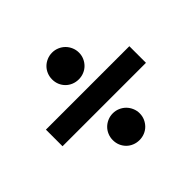

<svg xmlns="http://www.w3.org/2000/svg" viewBox="-126 -692 750 750"><g transform="rotate(-45 249.0 -316.5)"><path d="M18.1 -362.3H479V-270.5H18.1ZM173.8 -483.9Q173.8 -499 179.4 -512.7Q185.1 -526.4 195.1 -536.4Q205.1 -546.4 218.8 -552.2Q232.4 -558.1 248 -558.1Q263.2 -558.1 276.9 -552.2Q290.5 -546.4 300.5 -536.4Q310.5 -526.4 316.4 -512.7Q322.3 -499 322.3 -483.9Q322.3 -468.3 316.4 -454.8Q310.5 -441.4 300.5 -431.4Q290.5 -421.4 276.9 -415.8Q263.2 -410.2 248 -410.2Q232.4 -410.2 218.8 -415.8Q205.1 -421.4 195.1 -431.4Q185.1 -441.4 179.4 -454.8Q173.8 -468.3 173.8 -483.9ZM173.8 -148.4Q173.8 -163.6 179.4 -177.2Q185.1 -190.9 195.1 -200.9Q205.1 -210.9 218.8 -216.8Q232.4 -222.7 248 -222.7Q263.2 -222.7 276.9 -216.8Q290.5 -210.9 300.5 -200.9Q310.5 -190.9 316.4 -177.2Q322.3 -163.6 322.3 -148.4Q322.3 -132.8 316.4 -119.4Q310.5 -106 300.5 -95.9Q290.5 -85.9 276.9 -80.3Q263.2 -74.7 248 -74.7Q232.4 -74.7 218.8 -80.3Q205.1 -85.9 195.1 -95.9Q185.1 -106 179.4 -119.4Q173.8 -132.8 173.8 -148.4Z"/></g></svg>

Font: Carlito
Style: Bold
Weight: 700
Designer: Lukasz Dziedzic
Foundry: tyPoland Lukasz Dziedzic
Version: Version 1.104